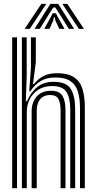

<svg xmlns="http://www.w3.org/2000/svg" viewBox="-20 -998 512 1018"><path d="M404.2 0V-423.2Q404.2 -474.2 393.4 -511Q382.5 -547.8 354.1 -567.5Q325.8 -587.2 273.5 -587.2Q227.5 -587.2 196.4 -568.6Q165.2 -550 140.8 -514H135L144 -637V-800H170V-669L155 -552.5H159.8Q183.5 -581 211.6 -595.4Q239.8 -609.8 281.8 -609.8Q341 -609.8 373.1 -587.8Q405.2 -565.8 417.5 -525.2Q429.8 -484.8 429.8 -428.2V0ZM44.5 0V-800H70.2V0ZM147.8 0V-407.5Q147.8 -440.2 160 -464.9Q172.2 -489.5 195.1 -503.1Q218 -516.8 249.8 -516.8Q296.2 -516.8 311.8 -489.1Q327.2 -461.5 327.2 -413.2V0H301.2V-411.8Q301.2 -451.2 290 -472.8Q278.8 -494.2 246 -494.2Q223.8 -494.2 207.6 -484.4Q191.5 -474.5 183.1 -455.8Q174.8 -437 174.8 -410.2V0ZM96 0V-800H121.5V-594.2L117 -461.2H123Q144.5 -511.2 179.5 -538Q214.5 -564.8 265.8 -564.2Q332.8 -563.8 355.6 -526.1Q378.5 -488.5 378.5 -421.5V0H352.5V-418.2Q352.5 -477.8 332.6 -509.8Q312.8 -541.8 256.2 -541.8Q213 -541.8 183 -522.2Q153 -502.8 137.5 -471.5Q122 -440.2 122 -405.2V0ZM110.8 -844.8 199.2 -977.5H225.5L137.8 -844.8ZM163 -844.8 247.2 -977.5H288.5L373 -844.8H345L294 -926.5L273.2 -958.5H262.8L241.8 -926.2L190.8 -844.8ZM214.5 -844.8 247.2 -903.5 259.5 -927.8H276.5L288.8 -903.5L322.2 -844.8H294.5L273.8 -889L269.8 -907.2H266L262.2 -889L242.2 -844.8ZM398.2 -844.8 310.5 -977.5H336.8L425.2 -844.8Z"/></svg>

Font: Big Shoulders Inline Display Thin ExtraBold
Style: Regular
Weight: 800
Version: Version 2.002